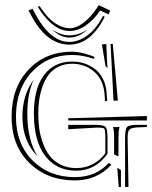

<svg xmlns="http://www.w3.org/2000/svg" viewBox="-20 -749 608 769"><path d="M188.5 -630.9Q223.1 -607.4 258.3 -607.4Q294.9 -607.4 331.1 -630.9Q295.9 -598.6 257.8 -598.6Q222.2 -598.6 188.5 -630.9ZM414.6 -691.4 381.3 -707Q355 -668.5 323.2 -646.7Q291.5 -625 258.3 -625Q196.8 -625 140.6 -707L131.3 -722.2L138.7 -724.6L146.5 -713.4Q174.3 -672.4 203.6 -654.1Q232.9 -635.7 258.3 -635.7Q285.2 -635.7 314 -657.5Q342.8 -679.2 367.7 -716.3L375.5 -728.5L421.4 -706.5ZM399.4 -681.6Q343.3 -570.3 257.8 -570.3Q166 -570.3 103.5 -689.9L94.2 -707.5L110.8 -713.9L118.7 -698.2Q180.2 -581.1 257.8 -581.1Q295.9 -581.1 331.8 -608.6Q367.7 -636.2 392.6 -685.5ZM402.8 -483.4 388.2 -571.3 405.8 -572.3 409.2 -494.6 411.1 -477.1ZM449.7 -77.1 464.4 -67.9V0H455.6ZM415.5 -96.7 426.3 -89.4Q368.7 -26.4 279.8 -26.4Q169.4 -26.4 97.9 -96.2Q26.4 -166 26.4 -281.2Q26.4 -398.4 94.5 -470.2Q162.6 -542 268.6 -542Q288.6 -542 314.5 -535.6Q340.3 -529.3 358.9 -520.5L355.5 -513.2Q312.5 -528.8 268.6 -528.8Q170.4 -528.8 107.2 -460.2Q43.9 -391.6 43.9 -281.2Q43.9 -173.3 110.4 -106.4Q176.8 -39.6 279.8 -39.6Q365.2 -39.6 415.5 -96.7ZM253.4 -249H358.4Q394 -249 402.3 -240.7Q410.6 -232.4 410.6 -196.8V-133.3Q362.3 -65.4 285.6 -65.4Q206.1 -65.4 160.9 -124.8Q115.7 -184.1 115.7 -294.4Q115.7 -394.5 156.5 -448.5Q197.3 -502.4 268.6 -502.4Q321.3 -502.4 360.4 -472.4Q399.4 -442.4 406.7 -382.3L409.2 -344.7L400.9 -344.2L397.9 -379.9Q391.1 -434.6 354.5 -464.1Q317.9 -493.7 268.6 -493.7Q237.3 -493.7 213.1 -481.2Q189 -468.8 174.3 -449Q159.7 -429.2 150.1 -402.1Q140.6 -375 137 -348.9Q133.3 -322.8 133.3 -294.4Q133.3 -262.7 137.2 -233.9Q141.1 -205.1 151.9 -175.5Q162.6 -146 179.2 -124.5Q195.8 -103 223.1 -89.4Q250.5 -75.7 285.6 -75.7Q321.3 -75.7 351.3 -91.3Q381.3 -106.9 401.9 -134.8V-205.6Q400.9 -229.5 397.7 -233.6Q394.5 -237.8 373.5 -237.8H366.2L253.4 -231.4ZM434.6 -345.7 422.9 -572.8 431.6 -573.2 452.1 -346.2ZM114.7 -429.2Q89.4 -374 89.4 -294.4Q89.4 -189 130.4 -123Q69.8 -183.6 69.8 -281.2Q69.8 -369.6 114.7 -429.2ZM253.4 -266.6V-275.4L568.4 -284.2V-266.6ZM432.1 -240.2H459.5Q458 -237.8 457.5 -234.9Q454.6 -223.1 454.6 -196.8V-123L437 -130.4V-196.8V-202.1Q437 -221.2 434.1 -234.9Q433.6 -235.8 432.9 -237.5Q432.1 -239.3 432.1 -240.2ZM494.6 0H481V-196.8Q481 -232.4 489.3 -240.7Q497.6 -249 533.2 -249H568.4V-240.2L531.7 -238.8Q506.3 -237.3 498.8 -230.5Q491.2 -223.6 491.2 -199.7V-196.8Z"/></svg>

Font: FoglihtenNo03
Style: Regular
Weight: 500
Version: Version 0.59